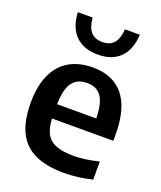

<svg xmlns="http://www.w3.org/2000/svg" viewBox="-147 -890 834 993"><g transform="rotate(20 270.0 -393.0)"><path d="M508 -233.5H170.5Q173 -180.5 190.5 -149.2Q208 -118 244.5 -104Q281 -90 342 -90Q402 -90 479 -109V-9.5Q400.5 10 324 10Q226.5 10 163.8 -19.5Q101 -49 70 -111.2Q39 -173.5 39 -273Q39 -364.5 67.5 -427.5Q96 -490.5 150 -522.2Q204 -554 280.5 -554Q392 -554 450 -482.2Q508 -410.5 508 -269ZM170 -312H385.5Q384 -396.5 357.8 -432.5Q331.5 -468.5 279.5 -468.5Q226.5 -468.5 199 -432.5Q171.5 -396.5 170 -312ZM108 -796H189.5Q193.5 -744.5 215.2 -719.2Q237 -694 279 -694Q321 -694 342.5 -719.2Q364 -744.5 367.5 -796H449Q445 -712.5 401 -668.8Q357 -625 279 -625Q201 -625 156.5 -669Q112 -713 108 -796Z"/></g></svg>

Font: Encode Sans SemiBold
Style: Regular
Weight: 600
Designer: Multiple Designers
Foundry: Impallari Type
Version: Version 2.000